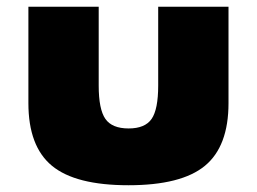

<svg xmlns="http://www.w3.org/2000/svg" viewBox="-20 -532 760 568"><path d="M360 16Q203.5 16 133.8 -41.5Q64 -99 64 -227V-512H272V-279Q272 -208.5 291.8 -180.2Q311.5 -152 360.5 -152Q409 -152 428.5 -180.2Q448 -208.5 448 -279V-512H656V-227Q656 -99 586.2 -41.5Q516.5 16 360 16Z"/></svg>

Font: Spartan Thin Black
Style: Regular
Weight: 900
Version: Version 1.004